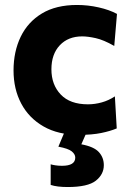

<svg xmlns="http://www.w3.org/2000/svg" viewBox="-20 -532 524 773"><path d="M299.5 11Q214.5 11 155.5 -22.8Q96.5 -56.5 65.5 -115Q34.5 -173.5 34.5 -248.5Q34.5 -324 63.2 -383.8Q92 -443.5 148.8 -477.8Q205.5 -512 290 -512Q334.5 -512 377.5 -502.2Q420.5 -492.5 451 -476L440 -347Q397 -371.5 365.2 -378.5Q333.5 -385.5 311 -385.5Q254.5 -385.5 220.8 -349.8Q187 -314 187 -253Q187 -191 224.5 -151.5Q262 -112 334 -112Q362 -112 389.8 -119.8Q417.5 -127.5 442.5 -144L450 -15Q424 -4 387.2 3.5Q350.5 11 299.5 11ZM252.5 221Q209.5 221 184 212.5V129.5Q190 131.5 202.5 133.5Q215 135.5 229.5 135.5Q283 135.5 283 102.5Q283 89 269 77.5Q255 66 215 58.5L251 -27H329V0L307.5 49Q358.5 58.5 378.2 80.5Q398 102.5 398 133Q398 170 365.8 195.5Q333.5 221 252.5 221Z"/></svg>

Font: Heraclito
Style: Bold
Weight: 700
Designer: Kostas Bartsokas (font) & Cristiano Sobral (main changes)
Foundry: Kostas Bartsokas (font) & Cristiano Sobral (main changes)
Version: Version 1.00;July 8, 2020;FontCreator 13.0.0.2655 64-bit